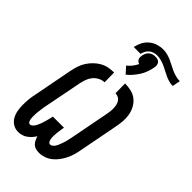

<svg xmlns="http://www.w3.org/2000/svg" viewBox="-293 -1083 1191 1191"><g transform="rotate(45 302.5 -487.5)"><path d="M301 12Q285 12 271.5 8Q258 4 248 -5.5Q238 -15 232 -28Q226 -41 222 -54Q214 -41 203 -28.5Q192 -16 178.5 -6.5Q165 3 149.5 7.5Q134 12 119 12Q93 12 72.5 -0.5Q52 -13 40.5 -33.5Q29 -54 24.5 -78Q20 -102 20 -127.5Q20 -153 22.5 -178.5Q25 -204 31 -230L81 -490Q86 -513 93.5 -536Q101 -559 114.5 -580Q128 -601 146.5 -619Q165 -637 186.5 -649Q208 -661 232 -665.5Q256 -670 279 -670L280 -585Q260 -585 240.5 -575Q221 -565 207.5 -548.5Q194 -532 187 -512.5Q180 -493 176 -474L125 -214Q123 -204 122 -194.5Q121 -185 119.5 -175Q118 -165 117 -155.5Q116 -146 116 -136.5Q116 -127 116 -117.5Q116 -108 117.5 -99Q119 -90 123.5 -81.5Q128 -73 138 -73Q147 -73 154.5 -80.5Q162 -88 167 -96Q172 -104 175.5 -112.5Q179 -121 182.5 -130Q186 -139 188.5 -148Q191 -157 193.5 -165.5Q196 -174 198 -183Q200 -192 202 -201L203 -208H301L300 -201Q298 -192 297 -183Q296 -174 294.5 -165Q293 -156 292.5 -147.5Q292 -139 291.5 -130Q291 -121 291.5 -112.5Q292 -104 294 -95.5Q296 -87 301 -80Q306 -73 314 -73Q323 -73 331 -80Q339 -87 344 -94.5Q349 -102 352.5 -110.5Q356 -119 359 -127.5Q362 -136 365 -144.5Q368 -153 370 -161.5Q372 -170 374 -179Q376 -188 378 -196L428 -456Q431 -470 432.5 -484Q434 -498 433.5 -512Q433 -526 430 -539Q427 -552 420 -562.5Q413 -573 401.5 -579Q390 -585 376 -585L375 -670Q403 -670 430 -663.5Q457 -657 477 -641Q497 -625 510 -601.5Q523 -578 528 -551.5Q533 -525 531 -497Q529 -469 523 -440L473 -180Q469 -158 462.5 -136Q456 -114 445.5 -93Q435 -72 420.5 -52.5Q406 -33 387 -18Q368 -3 345.5 4.5Q323 12 301 12ZM313 -868H253Q258 -892 269.5 -915Q281 -938 301 -955Q321 -972 345 -979.5Q369 -987 393 -987Q413 -987 431.5 -982Q450 -977 467 -969.5Q484 -962 499.5 -953.5Q515 -945 532 -937.5Q549 -930 567.5 -925Q586 -920 605 -920L595 -868Q576 -868 559 -873Q542 -878 526 -885.5Q510 -893 494.5 -901.5Q479 -910 463 -917Q447 -924 429.5 -929Q412 -934 393 -934Q380 -934 366 -930Q352 -926 340.5 -916.5Q329 -907 322.5 -894Q316 -881 313 -868ZM339 -711 301 -753Q318 -766 330.5 -782.5Q343 -799 352 -817Q345 -819 339 -823.5Q333 -828 329 -835Q325 -842 325.5 -850.5Q326 -859 327 -868Q329 -878 334 -888.5Q339 -899 348 -907Q357 -915 368.5 -918Q380 -921 391 -921Q402 -921 411.5 -918Q421 -915 427 -907Q433 -899 434 -888.5Q435 -878 433 -868Q429 -846 421.5 -824.5Q414 -803 401.5 -783Q389 -763 373.5 -744.5Q358 -726 339 -711Z"/></g></svg>

Font: Lode Dark
Style: Bold Italic
Weight: 700
Italic angle: -11°
Monospace: yes
Designer: Belleve Invis
Foundry: Belleve Invis
Version: Version 29.2.0; ttfautohint (v1.8.3)